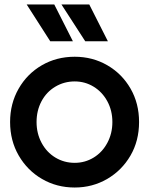

<svg xmlns="http://www.w3.org/2000/svg" viewBox="-20 -814 665 856"><path d="M25 -270Q25 -352 63 -418.5Q101 -485 166.5 -523Q232 -561 313 -561Q393 -561 458.5 -523Q524 -485 562 -419Q600 -353 600 -270Q600 -186 561.5 -120Q523 -54 457.5 -16Q392 22 313 22Q233 22 167.5 -16Q102 -54 63.5 -120.5Q25 -187 25 -270ZM313 -88Q359 -88 397.5 -111.5Q436 -135 458.5 -177Q481 -219 481 -270Q481 -321 458.5 -362.5Q436 -404 397.5 -427.5Q359 -451 313 -451Q266 -451 226.5 -427.5Q187 -404 165 -362.5Q143 -321 143 -270Q143 -219 165.5 -177Q188 -135 227 -111.5Q266 -88 313 -88ZM254 -794H378L461 -630H360ZM222 -794 305 -630H204L99 -794Z"/></svg>

Font: BLUETTI 2.0 Medium
Style: Italic
Weight: 500
Designer: Stijn de Vries
Foundry: tokotype
Version: Version 2.005;October 31, 2023;FontCreator 14.0.0.2814 64-bi